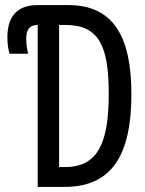

<svg xmlns="http://www.w3.org/2000/svg" viewBox="-20 -734 570 754"><path d="M128 0H233C419 0 496 -124 496 -365C496 -593 423 -714 249 -714H128C44 -714 9 -666 9 -587C9 -560 13 -536 18 -523H91C88 -532 83 -555 83 -583C83 -617 96 -636 128 -636ZM236 -78H212V-636H237C371 -636 407 -550 407 -365C407 -176 366 -78 236 -78Z"/></svg>

Font: Noto Sans Mono Condensed
Style: Regular
Weight: 400
Width: 3
Designer: Monotype Design Team
Foundry: Monotype Imaging Inc.
Version: Version 2.014